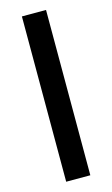

<svg xmlns="http://www.w3.org/2000/svg" viewBox="-114 -771 478 816"><g transform="rotate(-15 124.5 -363.5)"><path d="M177.6 -727.3H71.4V0H177.6Z"/></g></svg>

Font: Magic Ui Pro Medium
Style: Regular
Weight: 500
Designer: Stefan Endress, Andreas Faust
Version: Version 1.000;FEAKit 1.0